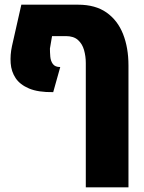

<svg xmlns="http://www.w3.org/2000/svg" viewBox="-20 -599 613 819"><path d="M313 -579Q387 -579 434.5 -545.5Q482 -512 505 -453.5Q528 -395 528 -320V200H346V-330Q346 -359 338.5 -385.5Q331 -412 312.5 -428.5Q294 -445 261 -445H202L193 -392Q193 -376 194.5 -357.5Q196 -339 205.5 -326Q215 -313 237 -313L207 -206Q143 -205 104 -221.5Q65 -238 46.5 -266Q28 -294 25.5 -329.5Q23 -365 31 -402L71 -579Z"/></svg>

Font: Assistant ExtraBold
Style: Regular
Weight: 800
Designer: Hebrew By Ben Nathan, Latin by Paul Hunt
Version: Version 3.000